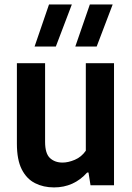

<svg xmlns="http://www.w3.org/2000/svg" viewBox="-20 -828 589 858"><path d="M221.5 9.5Q174 9.5 136.5 -9.5Q99 -28.5 77.2 -71.2Q55.5 -114 55.5 -186V-545.5H181.5V-194.5Q181.5 -142 203.2 -121.8Q225 -101.5 259.5 -101.5Q285 -101.5 314.5 -114Q344 -126.5 363.5 -154.5V-545.5H489.5V0H384.5L375.5 -57H369.5Q310 9.5 221.5 9.5ZM316.5 -620 381.5 -808H483.5L412 -620ZM134.5 -620 199 -808H301L229.5 -620Z"/></svg>

Font: Encode Sans SmCnd SmBold
Style: Regular
Weight: 600
Width: 4
Designer: Multiple Designers
Foundry: Impallari Type
Version: Version 3.002; ttfautohint (v1.8.3) -l 8 -r 50 -G 200 -x 14 